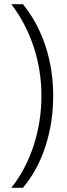

<svg xmlns="http://www.w3.org/2000/svg" viewBox="-20 -735 317 913"><path d="M233 -279Q233 -153 196 -39Q159 75 89 158H34Q104 69 140.5 -44.5Q177 -158 177 -279Q177 -401 140 -512.5Q103 -624 34 -715H89Q159 -629 196 -517Q233 -405 233 -279Z"/></svg>

Font: Noto Sans Arabic SemCond Light
Style: Regular
Weight: 300
Width: 4
Designer: Monotype Design Team, Nadine Chahine, Nizar Qandah and Khaled Hosny
Foundry: Monotype Imaging Inc.
Version: Version 2.012; ttfautohint (v1.8.4.7-5d5b)